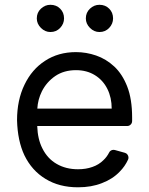

<svg xmlns="http://www.w3.org/2000/svg" viewBox="-20 -770 622 801"><path d="M169.7 -23.8Q112.9 -58.2 82 -121.8Q53.3 -182.2 51.1 -268.5Q51.1 -352.3 82 -416.2Q112.9 -480.8 168 -516.3Q223.4 -552.6 296.9 -552.6Q339.8 -552.6 381 -538.4Q422.6 -524.1 456.7 -492.5Q490.8 -460.6 511 -408.4Q531.2 -356.2 531.2 -279.8V-265.3Q531.2 -256.4 525.2 -250.4Q519.2 -244.3 510.7 -244.3H135.3Q137.1 -189.6 156.6 -151.3Q177.9 -108.3 216.3 -86.3Q254.6 -63.9 305.4 -63.9Q338.8 -63.9 365.4 -73.5Q392.4 -82.7 411.6 -101.9Q425.8 -115.1 435.4 -133.9Q437.9 -139.2 442.8 -142Q447.8 -144.9 453.5 -144.9Q457.4 -144.9 459.2 -144.2L501.1 -132.5Q507.8 -130.7 511.9 -125Q516 -119.3 516 -112.6Q516 -107.6 514.2 -104Q501.1 -75.6 479.8 -54.3Q450.3 -23.1 405.2 -6Q361.5 11.4 305.4 11.4Q226.9 11.4 169.7 -23.8ZM446 -316.8Q446 -362.9 427.9 -399.1Q409.8 -435.4 376.1 -456.3Q342.3 -477.3 296.9 -477.3Q246.8 -477.3 210.6 -452.8Q174 -427.6 154.5 -388.5Q137.8 -354.4 135.7 -316.8ZM133.5 -693.2Q133.5 -717.7 150.7 -733.8Q168 -750 190.3 -750Q214.8 -750 231 -733.8Q247.2 -717.7 247.2 -693.2Q247.2 -670.8 231 -653.6Q214.8 -636.4 190.3 -636.4Q168 -636.4 150.7 -653.6Q133.5 -670.8 133.5 -693.2ZM338.1 -693.2Q338.1 -717.7 355.3 -733.8Q372.5 -750 394.9 -750Q419.4 -750 435.5 -733.8Q451.7 -717.7 451.7 -693.2Q451.7 -670.8 435.5 -653.6Q419.4 -636.4 394.9 -636.4Q372.5 -636.4 355.3 -653.6Q338.1 -670.8 338.1 -693.2Z"/></svg>

Font: DeltaSans
Style: Regular
Weight: 400
Designer: Rasmus Andersson
Foundry: rsms
Version: Version 3.012